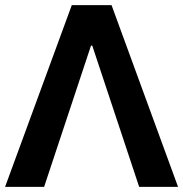

<svg xmlns="http://www.w3.org/2000/svg" viewBox="-21 -729 715 749"><path d="M334 -551H338.9L521.9 0H673.6L414.1 -709.1H259.1L-1.2 0H151.1Z"/></svg>

Font: Estedad-FD VF
Style: Regular
Weight: 100
Designer: Amin Abedi
Version: Version 7.3